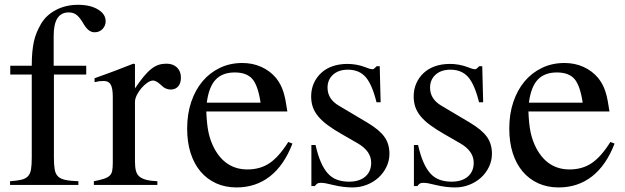

<svg xmlns="http://www.w3.org/2000/svg" viewBox="-20 -782 2642 812"><path d="M344.7 -466.8H208V-115.2Q208 -84 211.4 -64.9Q214.8 -45.9 225.6 -35.6Q236.3 -25.4 256.8 -21Q277.3 -16.6 311.5 -15.6V0H22.5V-15.6Q52.7 -17.6 70.8 -22Q88.9 -26.4 98.6 -37.1Q108.4 -47.9 111.3 -66.4Q114.3 -85 114.3 -115.2V-466.8H23.4V-503.9H114.3Q114.3 -537.1 116.7 -562Q119.1 -586.9 123.5 -606.9Q127.9 -627 135.3 -644.5Q142.6 -662.1 153.3 -680.7Q174.8 -717.8 216.3 -739.7Q257.8 -761.7 310.5 -761.7Q361.3 -761.7 394 -742.2Q426.8 -722.7 426.8 -692.4Q426.8 -672.9 413.6 -659.2Q400.4 -645.5 379.9 -645.5Q366.2 -645.5 354.5 -654.8Q342.8 -664.1 330.1 -686.5Q315.4 -710.9 302.2 -720.2Q289.1 -729.5 270.5 -729.5Q207 -729.5 207 -630.9V-503.9H344.7Z M379.9 -451.2Q404.3 -460 424.8 -467.3Q445.3 -474.6 464.4 -481.9Q483.4 -489.3 502.4 -496.6Q521.5 -503.9 543.9 -512.7L550.8 -510.7V-408.2Q571.3 -438.5 587.9 -458.5Q604.5 -478.5 620.1 -490.7Q635.7 -502.9 650.9 -507.8Q666 -512.7 683.6 -512.7Q711.9 -512.7 728.5 -496.6Q745.1 -480.5 745.1 -454.1Q745.1 -429.7 733.4 -416.5Q721.7 -403.3 702.1 -403.3Q691.4 -403.3 681.2 -407.7Q670.9 -412.1 657.2 -425.8Q648.4 -433.6 640.6 -437.5Q632.8 -441.4 627.9 -441.4Q616.2 -441.4 603 -432.1Q589.8 -422.9 578.1 -409.2Q566.4 -395.5 558.6 -379.9Q550.8 -364.3 550.8 -350.6V-99.6Q550.8 -76.2 554.7 -60.5Q558.6 -44.9 569.3 -35.6Q580.1 -26.4 598.6 -21.5Q617.2 -16.6 645.5 -15.6V0H377V-15.6Q403.3 -20.5 419.4 -25.9Q435.5 -31.2 443.8 -39.1Q452.1 -46.9 454.6 -60.1Q457 -73.2 457 -93.8V-372.1Q457 -409.2 448.2 -424.3Q439.5 -439.5 418.9 -439.5Q408.2 -439.5 399.9 -438.5Q391.6 -437.5 379.9 -434.6Z M1216.8 -174.8Q1181.6 -83 1121.6 -36.1Q1061.5 10.7 980.5 10.7Q932.6 10.7 894 -6.8Q855.5 -24.4 828.1 -56.6Q800.8 -88.9 786.1 -134.8Q771.5 -180.7 771.5 -238.3Q771.5 -299.8 788.6 -350.6Q805.7 -401.4 836.4 -438Q867.2 -474.6 910.2 -495.1Q953.1 -515.6 1004.9 -515.6Q1048.8 -515.6 1085.4 -499Q1122.1 -482.4 1147.5 -452.1Q1158.2 -438.5 1165.5 -424.8Q1172.9 -411.1 1178.2 -394.5Q1183.6 -377.9 1187.5 -357.4Q1191.4 -336.9 1195.3 -310.5H852.5Q854.5 -256.8 861.8 -222.2Q869.1 -187.5 885.7 -155.3Q933.6 -65.4 1026.4 -65.4Q1080.1 -65.4 1119.6 -91.8Q1159.2 -118.2 1199.2 -181.6ZM1082 -347.7Q1071.3 -419.9 1047.4 -447.8Q1023.4 -475.6 972.7 -475.6Q920.9 -475.6 892.1 -445.3Q863.3 -415 854.5 -347.7Z M1572.3 -349.6Q1553.7 -424.8 1526.4 -456.1Q1499 -487.3 1451.2 -487.3Q1412.1 -487.3 1388.7 -466.3Q1365.2 -445.3 1365.2 -411.1Q1365.2 -363.3 1413.1 -335L1533.2 -263.7Q1584 -233.4 1605.5 -203.6Q1627 -173.8 1627 -131.8Q1627 -102.5 1614.3 -76.2Q1601.6 -49.8 1580.6 -30.8Q1559.6 -11.7 1531.2 -0.5Q1502.9 10.7 1470.7 10.7Q1453.1 10.7 1432.6 8.3Q1412.1 5.9 1387.7 0Q1368.2 -4.9 1357.4 -6.8Q1346.7 -8.8 1336.9 -8.8Q1327.1 -8.8 1322.3 -5.9Q1317.4 -2.9 1311.5 4.9H1296.9V-168.9H1314.5Q1324.2 -126 1336.9 -96.7Q1349.6 -67.4 1366.2 -48.8Q1382.8 -30.3 1405.3 -22Q1427.7 -13.7 1456.1 -13.7Q1500 -13.7 1524.9 -35.2Q1549.8 -56.6 1549.8 -93.8Q1549.8 -143.6 1491.2 -176.8L1426.8 -213.9Q1390.6 -234.4 1365.7 -252.9Q1340.8 -271.5 1325.2 -290.5Q1309.6 -309.6 1302.7 -330.1Q1295.9 -350.6 1295.9 -374Q1295.9 -404.3 1307.1 -429.7Q1318.4 -455.1 1338.4 -473.6Q1358.4 -492.2 1386.7 -502Q1415 -511.7 1449.2 -511.7Q1488.3 -511.7 1524.4 -498Q1544.9 -489.3 1555.7 -489.3Q1559.6 -489.3 1561.5 -491.2Q1563.5 -493.2 1571.3 -500L1572.3 -502H1585.9L1589.8 -349.6Z M2005.9 -349.6Q1987.3 -424.8 1960 -456.1Q1932.6 -487.3 1884.8 -487.3Q1845.7 -487.3 1822.3 -466.3Q1798.8 -445.3 1798.8 -411.1Q1798.8 -363.3 1846.7 -335L1966.8 -263.7Q2017.6 -233.4 2039.1 -203.6Q2060.5 -173.8 2060.5 -131.8Q2060.5 -102.5 2047.9 -76.2Q2035.2 -49.8 2014.2 -30.8Q1993.2 -11.7 1964.8 -0.5Q1936.5 10.7 1904.3 10.7Q1886.7 10.7 1866.2 8.3Q1845.7 5.9 1821.3 0Q1801.8 -4.9 1791 -6.8Q1780.3 -8.8 1770.5 -8.8Q1760.7 -8.8 1755.9 -5.9Q1751 -2.9 1745.1 4.9H1730.5V-168.9H1748Q1757.8 -126 1770.5 -96.7Q1783.2 -67.4 1799.8 -48.8Q1816.4 -30.3 1838.9 -22Q1861.3 -13.7 1889.6 -13.7Q1933.6 -13.7 1958.5 -35.2Q1983.4 -56.6 1983.4 -93.8Q1983.4 -143.6 1924.8 -176.8L1860.4 -213.9Q1824.2 -234.4 1799.3 -252.9Q1774.4 -271.5 1758.8 -290.5Q1743.2 -309.6 1736.3 -330.1Q1729.5 -350.6 1729.5 -374Q1729.5 -404.3 1740.7 -429.7Q1752 -455.1 1772 -473.6Q1792 -492.2 1820.3 -502Q1848.6 -511.7 1882.8 -511.7Q1921.9 -511.7 1958 -498Q1978.5 -489.3 1989.3 -489.3Q1993.2 -489.3 1995.1 -491.2Q1997.1 -493.2 2004.9 -500L2005.9 -502H2019.5L2023.4 -349.6Z M2579.1 -174.8Q2543.9 -83 2483.9 -36.1Q2423.8 10.7 2342.8 10.7Q2294.9 10.7 2256.3 -6.8Q2217.8 -24.4 2190.4 -56.6Q2163.1 -88.9 2148.4 -134.8Q2133.8 -180.7 2133.8 -238.3Q2133.8 -299.8 2150.9 -350.6Q2168 -401.4 2198.7 -438Q2229.5 -474.6 2272.5 -495.1Q2315.4 -515.6 2367.2 -515.6Q2411.1 -515.6 2447.8 -499Q2484.4 -482.4 2509.8 -452.1Q2520.5 -438.5 2527.8 -424.8Q2535.2 -411.1 2540.5 -394.5Q2545.9 -377.9 2549.8 -357.4Q2553.7 -336.9 2557.6 -310.5H2214.8Q2216.8 -256.8 2224.1 -222.2Q2231.4 -187.5 2248 -155.3Q2295.9 -65.4 2388.7 -65.4Q2442.4 -65.4 2481.9 -91.8Q2521.5 -118.2 2561.5 -181.6ZM2444.3 -347.7Q2433.6 -419.9 2409.7 -447.8Q2385.7 -475.6 2335 -475.6Q2283.2 -475.6 2254.4 -445.3Q2225.6 -415 2216.8 -347.7Z"/></svg>

Font: Jomolhari
Style: Regular
Weight: 400
Designer: Christopher J. Fynn
Foundry: Christopher  J.  Fynn (Karma Drubgy¸ Tenzin).
Version: Version 1.000